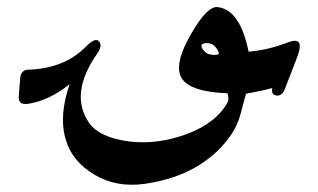

<svg xmlns="http://www.w3.org/2000/svg" viewBox="-20 -251 900 543"><path d="M224 -120Q250 -146 260 -134Q271 -121 254 -98Q175 16 233 98Q262 138 345 149Q386 154 427.5 148.5Q469 143 511 127Q593 96 625 36Q627 27 624 13Q580 11 549.5 3.5Q519 -4 502 -20Q463 -56 521 -156Q566 -234 595 -231Q659 -224 683 -105Q737 -109 794 -131Q843 -150 821 -91L786 0Q777 22 761 19Q746 16 750 -2Q731 3 712 7Q693 11 676 14Q674 21 670 35Q666 49 661 69Q651 107 628 138Q548 246 389 269Q309 280 247 243Q185 206 167 147Q145 79 177 -13Q121 32 63 42Q31 48 33 22L37 -29Q39 -54 61 -54Q162 -57 224 -120ZM598 -104Q587 -129 566 -129Q545 -129 551 -116Q562 -93 593 -96Q601 -98 598 -104Z"/></svg>

Font: Amiri
Style: Bold
Weight: 700
Designer: Khaled Hosny
Version: Version 0.113